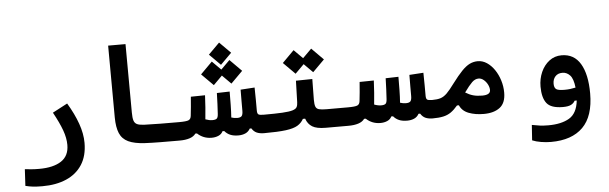

<svg xmlns="http://www.w3.org/2000/svg" viewBox="-54 -892 4211 1328"><g transform="rotate(-5 2051.0 -227.5)"><path d="M192.4 235.8Q153.3 235.8 127.7 232.9Q102.1 230 74.7 223.1L81.1 107.9Q108.9 110.8 129.2 112.5Q149.4 114.3 180.7 114.3Q278.8 114.3 333.7 78.4Q388.7 42.5 388.7 -34.2Q388.7 -82 368.9 -136.5Q349.1 -190.9 308.6 -264.6L412.1 -319.3Q458.5 -242.2 483.4 -171.6Q508.3 -101.1 508.3 -38.1Q508.3 52.2 469 113.3Q429.7 174.3 358.6 205.1Q287.6 235.8 192.4 235.8Z M1166 3.9Q1160.2 3.9 1154.1 3.9Q1147.9 3.9 1142.1 3.9Q1086.9 3.9 1029.8 3.4Q972.7 2.9 923.8 0.5Q851.6 -3.4 809.6 -23.2Q767.6 -43 750 -84.5Q732.4 -126 731.9 -194.3L729.5 -693.4H850.1L852.5 -217.3Q852.5 -181.2 858.6 -162.1Q864.7 -143.1 881.3 -135.5Q897.9 -127.9 930.2 -126.5Q979.5 -124.5 1043 -124Q1106.4 -123.5 1171.9 -123.5Q1187.5 -123.5 1195.3 -106Q1203.1 -88.4 1203.1 -59.6Q1203.1 -32.7 1193.8 -14.4Q1184.6 3.9 1166 3.9Z M1387.7 3.9Q1330.1 3.9 1288.6 -34.7H1277.3Q1263.2 -14.6 1234.4 -5.4Q1205.6 3.9 1166 3.9L1171.9 -123.5Q1222.7 -123.5 1238.3 -130.4Q1253.9 -137.2 1256.3 -159.7Q1259.8 -187 1262.7 -220.7Q1265.6 -254.4 1268.6 -291.5L1367.2 -293Q1365.2 -250.5 1362.3 -209Q1359.4 -167.5 1355 -127Q1380.9 -117.2 1402.8 -117.2Q1424.3 -117.2 1433.3 -124.5Q1442.4 -131.8 1443.8 -156.7Q1446.3 -187.5 1447.5 -224.6Q1448.7 -261.7 1450.2 -301.3L1539.1 -303.7Q1539.1 -257.3 1538.3 -210.9Q1537.6 -164.6 1534.7 -124Q1555.2 -117.2 1574.7 -117.2Q1598.6 -117.2 1606.9 -127.4Q1615.2 -137.7 1615.2 -163.6Q1615.2 -193.8 1615.2 -229.7Q1615.2 -265.6 1615.7 -310.1L1713.4 -316.4Q1714.4 -269.5 1714.6 -231.2Q1714.8 -192.9 1714.8 -156.2Q1714.8 -136.7 1722.4 -130.1Q1730 -123.5 1757.8 -123.5Q1794.4 -123.5 1794.4 -67.9Q1794.4 -29.3 1782 -12.7Q1769.5 3.9 1752 3.9Q1721.7 3.9 1700.9 -5.1Q1680.2 -14.2 1666.5 -36.6H1655.3Q1643.6 -15.1 1622.1 -5.6Q1600.6 3.9 1573.2 3.9Q1539.6 3.9 1516.8 -5.9Q1494.1 -15.6 1478 -34.7H1465.8Q1457 -15.1 1435.5 -5.6Q1414.1 3.9 1387.7 3.9ZM1556.2 -357.4 1495.1 -418.5 1434.1 -357.4 1352.5 -439 1434.1 -521 1495.1 -460 1556.2 -521 1637.7 -439ZM1495.6 -493.2 1418.5 -570.3 1495.6 -647.5 1572.8 -570.3Z M1752 3.9 1757.8 -123.5Q1841.3 -123.5 1889.4 -126.2Q1937.5 -128.9 1960.7 -136Q1983.9 -143.1 1990.7 -155.8Q1997.6 -168.5 1998 -189L2002.4 -338.4L2116.2 -340.3L2114.3 -195.8Q2114.3 -164.6 2120.1 -148.9Q2126 -133.3 2143.6 -128.4Q2161.1 -123.5 2196.3 -123.5H2343.8Q2380.4 -123.5 2380.4 -67.9Q2380.4 -29.3 2367.9 -12.7Q2355.5 3.9 2337.9 3.9H2179.2Q2116.7 3.9 2086.2 -14.9Q2055.7 -33.7 2043 -71.3H2027.3Q2012.2 -43.5 1984.6 -26.9Q1957 -10.3 1902.6 -3.2Q1848.1 3.9 1752 3.9ZM2126.5 -386.7 2065.4 -447.8 2004.4 -386.7 1922.9 -468.3 2004.4 -550.3 2065.4 -489.3 2126.5 -550.3 2208 -468.3Z M2559.6 3.9Q2502 3.9 2460.4 -34.7H2449.2Q2435.1 -14.6 2406.2 -5.4Q2377.4 3.9 2337.9 3.9L2343.8 -123.5Q2394.5 -123.5 2410.2 -130.4Q2425.8 -137.2 2428.2 -159.7Q2431.6 -187 2434.6 -220.7Q2437.5 -254.4 2440.4 -291.5L2539.1 -293Q2537.1 -250.5 2534.2 -209Q2531.2 -167.5 2526.9 -127Q2552.7 -117.2 2574.7 -117.2Q2596.2 -117.2 2605.2 -124.5Q2614.3 -131.8 2615.7 -156.7Q2618.2 -187.5 2619.4 -224.6Q2620.6 -261.7 2622.1 -301.3L2710.9 -303.7Q2710.9 -257.3 2710.2 -210.9Q2709.5 -164.6 2706.5 -124Q2727.1 -117.2 2746.6 -117.2Q2770.5 -117.2 2778.8 -127.4Q2787.1 -137.7 2787.1 -163.6Q2787.1 -193.8 2787.1 -229.7Q2787.1 -265.6 2787.6 -310.1L2885.3 -316.4Q2886.2 -269.5 2886.5 -231.2Q2886.7 -192.9 2886.7 -156.2Q2886.7 -136.7 2894.3 -130.1Q2901.9 -123.5 2929.7 -123.5Q2966.3 -123.5 2966.3 -67.9Q2966.3 -29.3 2953.9 -12.7Q2941.4 3.9 2923.8 3.9Q2893.6 3.9 2872.8 -5.1Q2852.1 -14.2 2838.4 -36.6H2827.1Q2815.4 -15.1 2793.9 -5.6Q2772.5 3.9 2745.1 3.9Q2711.4 3.9 2688.7 -5.9Q2666 -15.6 2649.9 -34.7H2637.7Q2628.9 -15.1 2607.4 -5.6Q2585.9 3.9 2559.6 3.9Z M2920.9 3.9Q2895.5 3.9 2895.5 -62Q2895.5 -86.4 2904.1 -105Q2912.6 -123.5 2929.7 -123.5Q2964.8 -123.5 2987.8 -130.6Q3010.7 -137.7 3032.7 -159.4Q3054.7 -181.2 3086.9 -225.1Q3126 -277.3 3155.3 -307.6Q3184.6 -337.9 3210.9 -350.6Q3237.3 -363.3 3266.6 -363.3Q3299.8 -363.3 3329.3 -343.8Q3358.9 -324.2 3381.6 -291Q3404.3 -257.8 3417.2 -216.3Q3430.2 -174.8 3430.2 -131.3Q3430.2 -59.1 3388.9 -27.6Q3347.7 3.9 3276.9 3.9Q3217.8 3.9 3172.6 -13.4Q3127.4 -30.8 3110.4 -70.8H3097.2Q3072.8 -42 3049.3 -25.6Q3025.9 -9.3 2995.6 -2.7Q2965.3 3.9 2920.9 3.9ZM3161.1 -155.3Q3187.5 -138.7 3214.4 -131.1Q3241.2 -123.5 3277.3 -123.5Q3334 -123.5 3334 -157.2Q3334 -175.8 3324 -195.6Q3314 -215.3 3297.4 -229.2Q3280.8 -243.2 3261.7 -243.2Q3237.3 -243.2 3216.1 -222.7Q3194.8 -202.1 3161.1 -155.3Z M3723.6 237.3Q3689 237.3 3654.1 231.4Q3619.1 225.6 3593.8 214.8L3601.1 108.4Q3629.9 114.3 3656 117.7Q3682.1 121.1 3714.8 121.1Q3805.7 121.1 3860.6 88.6Q3915.5 56.2 3925.3 -32.7H3910.6Q3901.4 -15.1 3882.3 -5.6Q3863.3 3.9 3826.7 3.9Q3743.7 3.9 3713.9 -34.7Q3684.1 -73.2 3684.1 -149.9Q3684.1 -204.1 3704.6 -250.5Q3725.1 -296.9 3762 -325.2Q3798.8 -353.5 3847.7 -353.5Q3934.1 -353.5 3978 -280Q4022 -206.5 4022 -73.7Q4022 84.5 3945.1 160.9Q3868.2 237.3 3723.6 237.3ZM3924.8 -122.6Q3918 -184.6 3895.5 -208.5Q3873 -232.4 3842.8 -232.4Q3811.5 -232.4 3793.7 -212.9Q3775.9 -193.4 3775.9 -162.1Q3775.9 -135.3 3789.6 -124.5Q3803.2 -113.8 3848.1 -113.8Q3869.1 -113.8 3887 -116Q3904.8 -118.2 3924.8 -122.6Z"/></g></svg>

Font: Cascadia Mono NF SemiBold
Style: Regular
Weight: 600
Monospace: yes
Designer: Aaron Bell
Foundry: Saja Typeworks
Version: Version 2404.023; ttfautohint (v1.8.4)